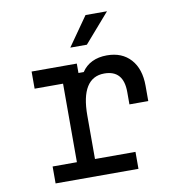

<svg xmlns="http://www.w3.org/2000/svg" viewBox="-90 -922 931 1004"><g transform="rotate(-10 375.0 -420.0)"><path d="M102 -598H342V-548H370Q391 -580 425 -596.5Q459 -613 504 -613Q584 -613 630 -562Q676 -511 676 -421V-340H576V-406Q576 -522 474 -522Q412 -522 380.5 -471.5Q349 -421 349 -321V-90H564V0H124V-90H253V-507H102ZM323 -686 431 -840H545L411 -686Z"/></g></svg>

Font: Martian Mono SemiExpanded Light
Style: Regular
Weight: 300
Width: 6
Monospace: yes
Designer: Roman Shamin
Foundry: Evil Martians
Version: Version 0.930